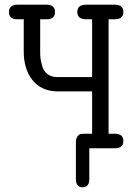

<svg xmlns="http://www.w3.org/2000/svg" viewBox="-20 -631 565 817"><path d="M18 -579Q18 -611 55 -611H178Q214 -611 214 -580Q214 -549 179 -549H151V-407Q151 -394 152.5 -381.5Q154 -369 160 -348.5Q166 -328 182.5 -315.5Q199 -303 223 -303H372V-549H347Q309 -549 309 -580Q309 -611 346 -611H469Q505 -611 505 -580Q505 -549 468 -549H442V-62H468Q505 -62 505 -31Q505 0 468 0H360V133Q359 166 331 166Q309 166 304 143Q303 138 303 128V-24Q303 -42 309.5 -50.5Q316 -59 322.5 -60.5Q329 -62 343 -62H372V-242H227Q155 -242 116 -293Q81 -339 81 -412V-549H55Q18 -549 18 -579Z"/></svg>

Font: CMU Typewriter Text
Style: Regular
Weight: 500
Monospace: yes
Version: Version 0.7.0